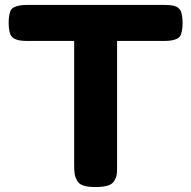

<svg xmlns="http://www.w3.org/2000/svg" viewBox="-20 -754 771 774"><path d="M88 -734Q55 -734 37 -725Q24 -719 20 -704Q15 -686 15 -662Q15 -638 20 -620Q24 -605 40 -597Q56 -589 87 -589H279V-87Q279 -67 281 -53Q283 -40 290 -27Q298 -12 316 -6Q334 0 365 0Q396 0 415 -6Q434 -12 442 -27Q449 -40 451 -52Q452 -59 452 -86V-589H643Q676 -589 694 -598Q707 -604 711 -620Q716 -637 716 -661Q716 -685 711 -703Q707 -719 691 -727Q677 -734 644 -734Z"/></svg>

Font: FredokaOneMacrons
Style: Regular
Weight: 500
Designer: ""
Foundry: ""
Version: ""